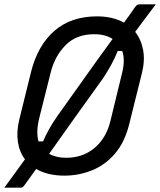

<svg xmlns="http://www.w3.org/2000/svg" viewBox="-25 -796 744 892"><path d="M426 -720Q498 -720 551 -691Q565 -710 577 -726.5Q589 -743 598 -757Q607 -770 612 -773Q617 -776 627 -776H699Q674 -743 650 -711Q626 -679 603 -648Q631 -612 640 -563Q649 -514 634 -455L575 -218Q554 -134 508.5 -81.5Q463 -29 402 -4.5Q341 20 274 20Q197 20 143 -11Q129 9 116 26.5Q103 44 89 64Q82 73 79 74.5Q76 76 69 76H-5Q19 43 45.5 7Q72 -29 91 -56Q65 -90 58 -137.5Q51 -185 65 -242L119 -461Q150 -585 227.5 -652.5Q305 -720 426 -720ZM158 -250Q149 -214 148.5 -186.5Q148 -159 154 -139H175Q186 -165 202.5 -195Q219 -225 243 -259Q286 -319 331 -382.5Q376 -446 419 -506Q462 -566 498 -615Q483 -625 462 -631Q441 -637 412 -637Q330 -637 280 -586.5Q230 -536 211 -461ZM455 -434Q391 -346 327.5 -256.5Q264 -167 203 -81Q218 -73 238 -68Q258 -63 283 -63Q360 -63 414.5 -109Q469 -155 488 -234L542 -456Q550 -488 550 -513.5Q550 -539 543 -559H522Q510 -529 493 -497.5Q476 -466 455 -434Z"/></svg>

Font: Recursive Sn Lnr St
Style: Italic
Weight: 400
Italic angle: -15°
Version: Version 1.079;hotconv 1.0.112;makeotfexe 2.5.65598; ttfautoh